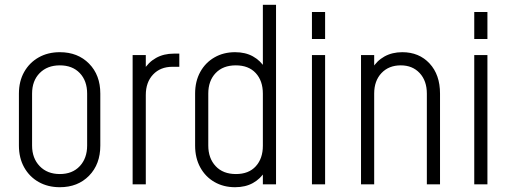

<svg xmlns="http://www.w3.org/2000/svg" viewBox="-20 -770 2131 802"><path d="M230 12Q180 12 141.5 -9.8Q103 -31.5 81 -70.8Q59 -110 59 -162V-379Q59 -430.5 81 -469.5Q103 -508.5 141.5 -530.2Q180 -552 230 -552Q305 -552 352 -504.2Q399 -456.5 399 -379V-162Q399 -84 352 -36Q305 12 230 12ZM230 -43Q282.5 -43 313.2 -76Q344 -109 344 -162V-379Q344 -432.5 313.2 -464.8Q282.5 -497 230 -497Q177.5 -497 145.8 -464.8Q114 -432.5 114 -379V-162Q114 -109 145.8 -76Q177.5 -43 230 -43Z M534 0V-540H589V-466L580 -477Q599.5 -510 631.8 -528Q664 -546 706 -546H729V-491H700Q650 -491 619.5 -458.8Q589 -426.5 589 -373V0Z M962 12Q913.5 12 875.8 -9.8Q838 -31.5 816.5 -70.8Q795 -110 795 -162V-379Q795 -430.5 816.5 -469.5Q838 -508.5 875.8 -530.2Q913.5 -552 962 -552Q1005 -552 1036.5 -534.5Q1068 -517 1087 -486L1078 -474V-750H1133V0H1078V-66L1087 -54Q1068 -23 1036.5 -5.5Q1005 12 962 12ZM965.5 -43Q1019 -43 1048.5 -75.5Q1078 -108 1078 -161V-379Q1078 -432.5 1048.2 -464.8Q1018.5 -497 965 -497Q911.5 -497 880.8 -464.8Q850 -432.5 850 -379V-162Q850 -109 880.8 -76Q911.5 -43 965.5 -43Z M1283 0V-540H1338V0ZM1283 -607V-720H1338V-607Z M1488 0V-540H1543V-472L1534 -483Q1553.5 -516 1585.8 -534Q1618 -552 1660.5 -552Q1730.5 -552 1774.2 -505Q1818 -458 1818 -379V0H1763V-379Q1763 -432.5 1733 -464.8Q1703 -497 1654 -497Q1604 -497 1573.5 -464.8Q1543 -432.5 1543 -379V0Z M1961 0V-540H2016V0ZM1961 -607V-720H2016V-607Z"/></svg>

Font: Mohave Light
Style: Regular
Weight: 300
Designer: Gumpita Rahayu
Foundry: Tokotype
Version: Version 2.003